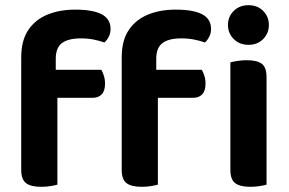

<svg xmlns="http://www.w3.org/2000/svg" viewBox="-20 -713 1112 740"><path d="M173.7 -336V-443.9H370.5Q375.5 -436 380.1 -421.9Q384.8 -407.7 384.8 -390.8Q384.8 -362.3 371.8 -349.1Q358.9 -336 336.6 -336ZM194.9 -486.5V-353H61.8V-491.8Q61.8 -556.7 88.9 -597.2Q116 -637.6 163.1 -656.8Q210.2 -675.9 269.5 -675.9Q337.8 -675.9 371.9 -658Q406.1 -640 406.1 -601.5Q406.1 -584.6 398.9 -570.9Q391.8 -557.3 382.5 -549.3Q363.8 -556 341.1 -560.5Q318.4 -565.1 292.1 -565.1Q242.9 -565.1 218.9 -547Q194.9 -528.9 194.9 -486.5ZM61.8 -384.4H201.2V-1.3Q192.3 1.3 175.3 4.1Q158.4 7 138.5 7Q99 7 80.4 -7.1Q61.8 -21.2 61.8 -58.1ZM561 -336V-443.9H757.8Q762.8 -436 767.4 -421.9Q772.1 -407.7 772.1 -390.8Q772.1 -362.3 759.1 -349.1Q746.2 -336 723.9 -336ZM582.2 -486.5V-353H449.1V-491.8Q449.1 -556.7 476.2 -597.2Q503.3 -637.6 550.4 -656.8Q597.5 -675.9 656.8 -675.9Q725.1 -675.9 759.2 -658Q793.4 -640 793.4 -601.5Q793.4 -584.6 786.2 -570.9Q779.1 -557.3 769.8 -549.3Q751.1 -556 728.4 -560.5Q705.7 -565.1 679.4 -565.1Q630.2 -565.1 606.2 -547Q582.2 -528.9 582.2 -486.5ZM449.1 -384.4H588.5V-1.3Q579.6 1.3 562.6 4.1Q545.7 7 525.8 7Q486.3 7 467.7 -7.1Q449.1 -21.2 449.1 -58.1ZM858.6 -616.6Q858.6 -648.8 880.8 -670.9Q903.1 -693 937.6 -693Q972.5 -693 994.4 -670.9Q1016.3 -648.8 1016.3 -616.6Q1016.3 -585 994.4 -562.6Q972.5 -540.2 937.6 -540.2Q903.1 -540.2 880.8 -562.6Q858.6 -585 858.6 -616.6ZM867.9 -264H1007.3V-1.3Q998.4 1.3 981.4 4.1Q964.5 7 944.6 7Q905.1 7 886.5 -7.1Q867.9 -21.2 867.9 -58.1ZM1007.3 -192H867.9V-472.5Q876.9 -475.2 894 -478Q911.1 -480.9 931 -480.9Q971.1 -480.9 989.2 -467.1Q1007.3 -453.3 1007.3 -415.5Z"/></svg>

Font: Baloo Tammudu 2
Style: Regular
Weight: 400
Designer: Maithili Shingre, Omkar Shende and Ek Type
Foundry: Ek Type
Version: Version 1.700